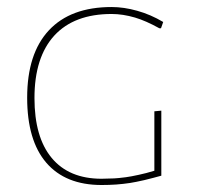

<svg xmlns="http://www.w3.org/2000/svg" viewBox="-20 -529 572 552"><path d="M449.2 -465.8 442.9 -447.8H438Q399.4 -469.2 368.2 -478.5Q333 -488.8 300.8 -488.8Q193.4 -488.8 136.2 -426.8Q79.1 -364.3 79.1 -247.1Q79.1 -134.8 128.4 -75.2Q178.2 -15.1 272 -15.1Q285.6 -15.1 308.1 -16.1Q319.3 -16.6 341.8 -19.5Q356.9 -21.5 378.9 -26.4Q399.9 -30.8 423.8 -38.1V-209L443.8 -210.9V-23.9Q423.3 -18.1 395 -11.2Q369.6 -5.4 353.5 -2.9Q334 0 314 1.5Q293.9 2.9 272 2.9Q168 2.9 112.8 -61.5Q58.1 -125.5 58.1 -248Q58.1 -375 120.6 -441.9Q183.1 -508.8 300.8 -508.8Q336.4 -508.8 374.5 -498Q413.1 -487.3 449.2 -465.8Z"/></svg>

Font: Datalegreya
Style: Gradient
Weight: 400
Designer: Figs Lab
Foundry: Figs Lab
Version: Version 1.002;PS 001.002;hotconv 1.0.70;makeotf.lib2.5.58329